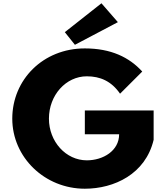

<svg xmlns="http://www.w3.org/2000/svg" viewBox="-20 -1135 1011 1170"><path d="M916.2 -462H497V-317H706C706 -216 608.2 -158 509.2 -158C381.5 -158 278.2 -272 278.2 -412C278.2 -555 381.5 -670 509.2 -670C589.5 -670 658.8 -641 711.5 -564L846.8 -699C767.7 -786 656.5 -840 497 -840C241.8 -840 54.8 -649 54.8 -412C54.8 -176 252.8 15 497 15C675.2 15 866.7 -74 916.2 -283ZM375 -939 436.5 -862 698.3 -1000 598.2 -1115Z"/></svg>

Font: Hussar
Style: BdWide
Weight: 700
Foundry: Cannot Into Space Fonts
Version: Version 2.00